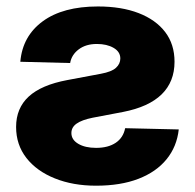

<svg xmlns="http://www.w3.org/2000/svg" viewBox="-20 -570 609 600"><path d="M43.5 -377Q50.3 -457 113.5 -503.4Q176.8 -549.8 286.1 -549.8Q359.4 -549.8 413.1 -529.1Q466.8 -508.3 496.1 -470Q525.4 -431.6 525.4 -377Q525.4 -314.5 485.1 -275.1Q444.8 -235.8 364.7 -220.2L269.5 -202.1Q235.8 -195.3 219.5 -183.8Q203.1 -172.4 203.1 -154.3Q203.1 -133.3 224.6 -120.6Q246.1 -107.9 280.3 -107.9Q317.9 -107.9 341.6 -123.8Q365.2 -139.6 371.1 -169.4L538.6 -165.5Q532.7 -111.8 500.5 -72.3Q468.3 -32.7 412.6 -11.2Q356.9 10.3 280.3 10.3Q208 10.3 151.4 -12.5Q94.7 -35.2 62.5 -76.4Q30.3 -117.7 30.3 -173.3Q30.3 -231.9 69.8 -268.3Q109.4 -304.7 190.4 -319.8L294.9 -339.4Q329.1 -345.7 342.5 -358.2Q356 -370.6 356 -387.2Q356 -408.2 335 -420.4Q314 -432.6 282.7 -432.6Q248.5 -432.6 226.1 -415.8Q203.6 -398.9 199.2 -373Z"/></svg>

Font: Inter 16pt ExtraBold
Style: Regular
Weight: 800
Version: Version 4.001;git-66647c0bb